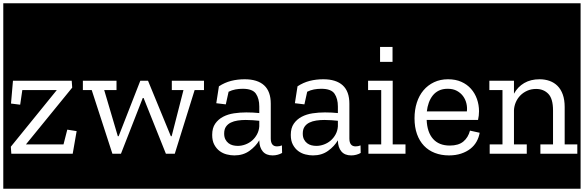

<svg xmlns="http://www.w3.org/2000/svg" viewBox="-32 -937 3558 1170"><path d="M411 0 435 -138 378 -147 355 -57H126L408 -403L405 -445H47L35 -306L91 -299L104 -388H314L34 -43L37 0ZM-12 -917H473V213H-12Z M1215 -388V-445H1015V-388H1086L1014 -107H1009L870 -445H823L691 -107H686L603 -388H678V-445H468V-388H527L653 0H705L838 -340H843L979 0H1033L1154 -388ZM449 -917H1235V213H449Z M1211 -917H1714V213H1211ZM1286 -308 1344 -301 1361 -378Q1381 -388 1402.5 -392Q1424 -396 1447 -396Q1507 -396 1527.5 -366Q1548 -336 1548 -288V-248Q1530 -250 1509.5 -251Q1489 -252 1469 -252Q1431 -252 1394 -246.5Q1357 -241 1327.5 -225.5Q1298 -210 1279.5 -183.5Q1261 -157 1261 -115Q1261 -79 1274 -55Q1287 -31 1306.5 -16.5Q1326 -2 1350 4Q1374 10 1396 10Q1450 10 1488.5 -18Q1527 -46 1548 -82V-80Q1549 -38 1569.5 -14Q1590 10 1629 10Q1645 10 1660 6Q1675 2 1687 -5L1686 -51Q1672 -45 1656 -45Q1618 -45 1618 -93V-305Q1618 -380 1577.5 -417Q1537 -454 1459 -454Q1415 -454 1376 -444Q1337 -434 1302 -411ZM1548 -167Q1546 -140 1534 -118Q1522 -96 1504 -80.5Q1486 -65 1463 -56.5Q1440 -48 1417 -48Q1402 -48 1387.5 -51.5Q1373 -55 1361 -64Q1349 -73 1341.5 -87.5Q1334 -102 1334 -123Q1334 -149 1345 -165Q1356 -181 1374.5 -190Q1393 -199 1416.5 -202.5Q1440 -206 1465 -206Q1488 -206 1508.5 -204.5Q1529 -203 1548 -201Z M1690 -917H2193V213H1690ZM1765 -308 1823 -301 1840 -378Q1860 -388 1881.5 -392Q1903 -396 1926 -396Q1986 -396 2006.5 -366Q2027 -336 2027 -288V-248Q2009 -250 1988.5 -251Q1968 -252 1948 -252Q1910 -252 1873 -246.5Q1836 -241 1806.5 -225.5Q1777 -210 1758.5 -183.5Q1740 -157 1740 -115Q1740 -79 1753 -55Q1766 -31 1785.5 -16.5Q1805 -2 1829 4Q1853 10 1875 10Q1929 10 1967.5 -18Q2006 -46 2027 -82V-80Q2028 -38 2048.5 -14Q2069 10 2108 10Q2124 10 2139 6Q2154 2 2166 -5L2165 -51Q2151 -45 2135 -45Q2097 -45 2097 -93V-305Q2097 -380 2056.5 -417Q2016 -454 1938 -454Q1894 -454 1855 -444Q1816 -434 1781 -411ZM2027 -167Q2025 -140 2013 -118Q2001 -96 1983 -80.5Q1965 -65 1942 -56.5Q1919 -48 1896 -48Q1881 -48 1866.5 -51.5Q1852 -55 1840 -64Q1828 -73 1820.5 -87.5Q1813 -102 1813 -123Q1813 -149 1824 -165Q1835 -181 1853.5 -190Q1872 -199 1895.5 -202.5Q1919 -206 1944 -206Q1967 -206 1987.5 -204.5Q2008 -203 2027 -201Z M2439 0V-57H2361V-445H2211V-388H2291V-57H2213V0ZM2284 -560H2360V-651H2284ZM2169 -917H2470V213H2169Z M2832 -141Q2821 -99 2791.5 -74.5Q2762 -50 2709 -50Q2643 -50 2607 -90.5Q2571 -131 2568 -206H2881Q2887 -233 2887 -259Q2887 -298 2874.5 -333.5Q2862 -369 2838 -396Q2814 -423 2779 -438.5Q2744 -454 2698 -454Q2651 -454 2613 -436Q2575 -418 2548.5 -386.5Q2522 -355 2508 -311.5Q2494 -268 2494 -216Q2494 -162 2509 -120Q2524 -78 2551.5 -49Q2579 -20 2618 -5Q2657 10 2704 10Q2745 10 2778 -1Q2811 -12 2834.5 -30.5Q2858 -49 2872 -74Q2886 -99 2891 -128ZM2569 -258Q2572 -286 2581 -311Q2590 -336 2605 -355Q2620 -374 2642.5 -385Q2665 -396 2696 -396Q2729 -396 2752 -383.5Q2775 -371 2789.5 -351.5Q2804 -332 2810 -307.5Q2816 -283 2813 -258ZM2446 -917H2936V213H2446Z M3486 0V-57H3409V-285Q3409 -329 3397.5 -361Q3386 -393 3365.5 -413.5Q3345 -434 3317 -444Q3289 -454 3256 -454Q3202 -454 3162.5 -431Q3123 -408 3100 -366V-445H2950V-388H3030V-57H2952V0H3178V-57H3100V-265Q3101 -290 3111 -313.5Q3121 -337 3138.5 -355Q3156 -373 3180.5 -384Q3205 -395 3235 -395Q3280 -395 3309 -365.5Q3338 -336 3338 -264V-57H3261V0ZM2912 -917H3506V213H2912Z"/></svg>

Font: Zilla Slab Regular Highlight
Style: Regular
Weight: 410
Designer: Typotheque Type Foundry
Foundry: Typotheque type foundry
Version: Version 1.0; 2017